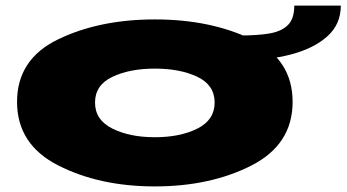

<svg xmlns="http://www.w3.org/2000/svg" viewBox="-20 -663 1240 687"><path d="M534 4Q733 4 880 -71Q1027 -146 1027 -298.5Q1027 -451.5 880 -522.5Q733 -593.5 534 -593.5Q336 -593.5 188.5 -522.5Q41 -451.5 41 -298.5Q41 -146 188.5 -71Q336 4 534 4ZM534 -172Q444 -172 382 -203Q320 -234 320 -296Q320 -358.5 382 -388Q444 -417.5 534 -417.5Q625 -417.5 686.5 -388Q748 -358.5 748 -296Q748 -234 686.5 -203Q625 -172 534 -172ZM838 -536V-447Q940 -447 1021.2 -468.2Q1102.5 -489.5 1151 -532.8Q1199.5 -576 1199.5 -643H1033Q1033 -596 1010 -573.2Q987 -550.5 943.8 -543.2Q900.5 -536 838 -536Z"/></svg>

Font: Anybody ExtraExpanded Black
Style: Regular
Weight: 900
Width: 8
Version: Version 1.113;gftools[0.9.25]